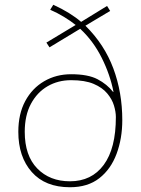

<svg xmlns="http://www.w3.org/2000/svg" viewBox="-20 -777 594 807"><path d="M204 -757Q241 -740 270 -722Q299 -704 321 -685L430 -752L443 -731L339 -669Q419 -590 456.5 -489Q494 -388 494 -272Q494 -195 470 -130.5Q446 -66 397.5 -28Q349 10 274 10Q170 10 113.5 -54Q57 -118 57 -223Q57 -298 86 -352Q115 -406 165.5 -435.5Q216 -465 279 -465Q350 -465 390 -444Q430 -423 455 -391H457Q443 -463 407.5 -534Q372 -605 317 -656L188 -578L175 -598L298 -672Q277 -689 249 -706Q221 -723 191 -736ZM279 -440Q224 -440 180 -414.5Q136 -389 110 -340.5Q84 -292 84 -223Q84 -123 136.5 -69Q189 -15 274 -15Q365 -15 416 -84Q467 -153 467 -285Q467 -307 459 -333.5Q451 -360 430.5 -384.5Q410 -409 373.5 -424.5Q337 -440 279 -440Z"/></svg>

Font: Noto Sans Tamil Thin
Style: Regular
Weight: 100
Designer: Jelle Bosma - Monotype Design Team
Foundry: Monotype Imaging Inc.
Version: Version 2.004; ttfautohint (v1.8.4.7-5d5b)